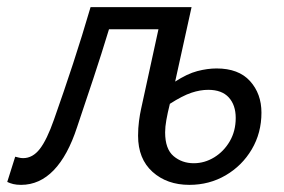

<svg xmlns="http://www.w3.org/2000/svg" viewBox="-47 -506 797 538"><path d="M12.1 12Q-0.5 12 -9.7 9.8Q-18.9 7.5 -26.7 3.8L-4.4 -66.9Q0.3 -65.9 5.9 -64.4Q11.4 -62.9 17.8 -62.9Q44.6 -62.9 64.5 -88.6Q84.4 -114.2 104.3 -171Q132.1 -249.6 157.7 -327.6Q183.2 -405.5 206.8 -486.1H489.8L443.8 -277.4Q477.5 -299.3 506 -306.8Q534.6 -314.2 559.8 -314.2Q621.6 -314.2 653.6 -278.8Q685.6 -243.4 685.6 -190.3Q685.6 -133.5 658.5 -87.6Q631.4 -41.7 585.4 -14.8Q539.5 12 483.6 12Q420.9 12 380.4 -24.4Q339.9 -60.8 339.9 -125.6Q339.9 -147.1 342.5 -166.8Q345.1 -186.4 348.1 -199.7L397 -424H258.4Q237.3 -354.5 214.8 -286.7Q192.2 -218.9 169.1 -150.1Q143 -69.9 103.4 -28.9Q63.8 12 12.1 12ZM495.9 -48.6Q526.1 -48.6 553.1 -65Q580.1 -81.5 596.8 -110.1Q613.5 -138.8 613.5 -175.5Q613.5 -211.7 594 -233Q574.6 -254.3 536.4 -254.3Q513.9 -254.3 489.3 -246.1Q464.6 -237.9 429 -215.1Q422.4 -188.7 419.1 -169.6Q415.7 -150.5 415.7 -135.2Q415.7 -88.6 439.3 -68.6Q462.9 -48.6 495.9 -48.6Z"/></svg>

Font: Source Sans Variable
Style: Italic
Weight: 200
Italic angle: -11°
Designer: Paul D. Hunt
Foundry: Adobe Systems Incorporated
Version: Version 3.006;hotconv 1.0.111;makeotfexe 2.5.65597